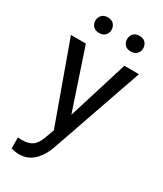

<svg xmlns="http://www.w3.org/2000/svg" viewBox="-229 -805 932 1101"><g transform="rotate(30 236.5 -254.5)"><path d="M217.3 -54.7 364.3 -528.3H460.9L249 81.5Q241.7 101.1 229.7 123.8Q217.8 146.5 199.2 167Q180.7 187.5 154.5 200.4Q128.4 213.4 92.3 213.4Q81.5 213.4 64.9 210.4Q48.3 207.5 41.5 205.6L41 132.3Q44.9 132.8 53.5 133.5Q62 134.3 65.4 134.3Q111.8 134.3 137.5 115.5Q163.1 96.7 179.7 47.9ZM109.4 -528.3 246.6 -118.2 270 -22.9 205.1 10.3 10.7 -528.3ZM90.8 -669.4Q90.8 -691.4 104.5 -706.5Q118.2 -721.7 144 -721.7Q170.4 -721.7 184.1 -706.5Q197.8 -691.4 197.8 -669.4Q197.8 -648.4 184.1 -633.5Q170.4 -618.7 144 -618.7Q118.2 -618.7 104.5 -633.5Q90.8 -648.4 90.8 -669.4ZM301.3 -668.5Q301.3 -690.4 314.7 -705.6Q328.1 -720.7 354.5 -720.7Q380.4 -720.7 394.3 -705.6Q408.2 -690.4 408.2 -668.5Q408.2 -647.5 394.3 -632.6Q380.4 -617.7 354.5 -617.7Q328.1 -617.7 314.7 -632.6Q301.3 -647.5 301.3 -668.5Z"/></g></svg>

Font: Vazirmatn
Style: Regular
Weight: 400
Designer: Saber Rastikerdar
Foundry: Saber Rastikerdar
Version: Version 33.003;September 2, 2022;FontCreator 14.0.0.2862 64-